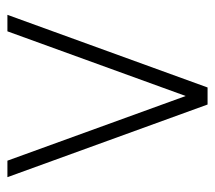

<svg xmlns="http://www.w3.org/2000/svg" viewBox="-51 -529 580 518"><g transform="rotate(-90 239.0 -270.0)"><path d="M216 0 20 -540H64.5L239 -59L413.5 -540H458L262 0Z"/></g></svg>

Font: Vela Sans ExtLt
Style: Regular
Weight: 200
Designer: Principal design: Mikhail Sharanda - project Manrope.
Design modification: Ravid Balaliev
Foundry: Mikhail Sharanda
Version: Version 1.001